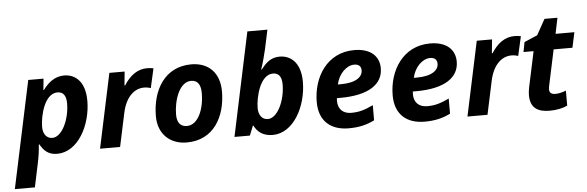

<svg xmlns="http://www.w3.org/2000/svg" viewBox="-90 -962 4288 1403"><g transform="rotate(-5 2053.5 -260.0)"><path d="M-33 240H114L149 74C160 24 166 -17 170 -70H174C200 -25 231 10 298 10C452 10 551 -180 551 -357C551 -502 476 -556 397 -556C326 -556 276 -510 242 -463H238L246 -546H134ZM273 -109C231 -109 205 -143 205 -195C205 -275 243 -437 338 -437C381 -437 402 -408 402 -351C402 -236 345 -109 273 -109Z M613 0H760L812 -244C836 -359 899 -417 972 -417C992 -417 1010 -413 1021 -409L1053 -551C1042 -554 1022 -556 1006 -556C935 -556 880 -514 836 -445H831L841 -546H729Z M1249 10C1447 10 1537 -155 1537 -340C1537 -476 1457 -556 1330 -556C1136 -556 1040 -393 1040 -200C1040 -70 1126 10 1249 10ZM1261 -110C1212 -110 1188 -141 1188 -200C1188 -299 1230 -436 1319 -436C1371 -436 1389 -395 1389 -340C1389 -222 1342 -110 1261 -110Z M1879 10C2033 10 2132 -180 2132 -358C2132 -502 2057 -556 1978 -556C1911 -556 1875 -517 1840 -473H1836C1850 -512 1868 -579 1877 -619L1907 -760H1760L1599 0H1712L1740 -70H1744C1768 -22 1810 10 1879 10ZM1854 -109C1812 -109 1786 -143 1786 -195C1786 -273 1824 -437 1919 -437C1962 -437 1983 -408 1983 -351C1983 -236 1926 -109 1854 -109Z M2436 10C2514 10 2569 -4 2626 -32V-143C2562 -113 2522 -101 2465 -101C2403 -101 2368 -138 2368 -197C2368 -204 2368 -209 2369 -217H2394C2606 -217 2708 -292 2708 -407C2708 -494 2647 -556 2525 -556C2326 -556 2220 -384 2220 -201C2220 -59 2308 10 2436 10ZM2407 -316H2385C2402 -395 2461 -450 2516 -450C2548 -450 2567 -435 2567 -404C2567 -357 2520 -316 2407 -316Z M2993 10C3071 10 3126 -4 3183 -32V-143C3119 -113 3079 -101 3022 -101C2960 -101 2925 -138 2925 -197C2925 -204 2925 -209 2926 -217H2951C3163 -217 3265 -292 3265 -407C3265 -494 3204 -556 3082 -556C2883 -556 2777 -384 2777 -201C2777 -59 2865 10 2993 10ZM2964 -316H2942C2959 -395 3018 -450 3073 -450C3105 -450 3124 -435 3124 -404C3124 -357 3077 -316 2964 -316Z M3308 0H3455L3507 -244C3531 -359 3594 -417 3667 -417C3687 -417 3705 -413 3716 -409L3748 -551C3737 -554 3717 -556 3701 -556C3630 -556 3575 -514 3531 -445H3526L3536 -546H3424Z M3911 10C3965 10 4010 -1 4041 -16V-126C4011 -115 3989 -109 3962 -109C3936 -109 3919 -119 3919 -145C3919 -151 3920 -161 3922 -171L3978 -434H4116L4140 -546H4002L4026 -662H3931L3867 -547L3771 -506L3757 -434H3831L3775 -171C3771 -151 3769 -132 3769 -116C3769 -21 3825 10 3911 10Z"/></g></svg>

Font: Noto Sans
Style: Bold Italic
Weight: 700
Italic angle: -12°
Designer: Monotype Design Team
Foundry: Monotype Imaging Inc.
Version: Version 2.013